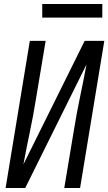

<svg xmlns="http://www.w3.org/2000/svg" viewBox="-20 -939 541 959"><path d="M8 0 129 -735H208L159 -441Q146 -360 129 -279.5Q112 -199 97 -118L403 -735H501L380 0H301L350 -294Q363 -375 380 -455.5Q397 -536 412 -617L106 0ZM191 -851V-919H491V-851Z"/></svg>

Font: Iosevka SS04 Oblique
Style: Regular
Weight: 400
Italic angle: -9°
Monospace: yes
Designer: Belleve Invis
Foundry: Belleve Invis
Version: Version 19.0.0; ttfautohint (v1.8.4)